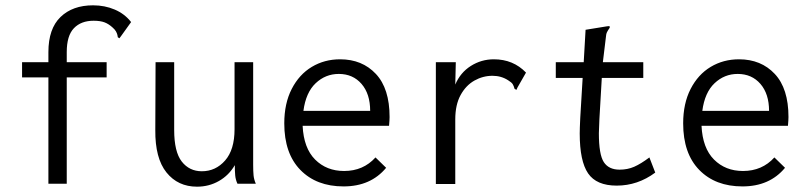

<svg xmlns="http://www.w3.org/2000/svg" viewBox="-20 -691 3040 722"><path d="M162 -400H63V-457H162V-495Q162 -583 207.5 -627Q253 -671 330 -671Q374 -671 411.5 -655Q449 -639 473 -608L435 -555L429 -547L423 -551Q423 -553 421.5 -559.5Q420 -566 416 -573Q412 -580 404 -587Q389 -601 373 -607Q357 -613 332 -613Q285 -613 258 -585Q231 -557 231 -495V-457H381V-400H231V0H162Z M564 -202 565 -457H635V-202Q635 -120 663.5 -83.5Q692 -47 739 -47Q791 -47 826.5 -87.5Q862 -128 862 -205V-457H932V-71Q932 -47 933.5 -31.5Q935 -16 942 0H873Q866 -15 864.5 -31Q863 -47 863 -70Q841 -32 803.5 -10.5Q766 11 721 11Q649 11 606 -42.5Q563 -96 564 -202Z M1049 -227Q1049 -302 1077 -356.5Q1105 -411 1152.5 -439.5Q1200 -468 1259 -468Q1342 -468 1393.5 -413Q1445 -358 1445 -251Q1445 -240 1443 -218H1118Q1122 -134 1165 -91Q1208 -48 1274 -48Q1346 -48 1392 -99L1432 -60Q1374 10 1272 10Q1170 10 1109.5 -52Q1049 -114 1049 -227ZM1372 -274Q1372 -338 1339.5 -375.5Q1307 -413 1254 -413Q1204 -413 1167 -378Q1130 -343 1121 -274Z M1958 -418 1926 -362 1922 -353 1915 -357Q1912 -368 1908 -374.5Q1904 -381 1891 -389Q1865 -406 1832 -406Q1796 -406 1764 -388Q1732 -370 1712 -333.5Q1692 -297 1692 -242V1H1619V-457H1694L1692 -373Q1711 -418 1750.5 -443Q1790 -468 1837 -468Q1910 -468 1958 -418Z M2444 -42Q2378 7 2299 7Q2223 7 2191.5 -39Q2160 -85 2160 -189Q2160 -206 2162 -248L2171 -398H2070V-457H2175L2182 -579L2262 -592L2272 -593L2273 -587Q2266 -577 2262.5 -570Q2259 -563 2258 -548L2247 -457H2399V-398H2243L2234 -243Q2232 -203 2232 -190Q2232 -110 2250.5 -81.5Q2269 -53 2310 -53Q2340 -53 2365 -64Q2390 -75 2422 -99Z M2549 -227Q2549 -302 2577 -356.5Q2605 -411 2652.5 -439.5Q2700 -468 2759 -468Q2842 -468 2893.5 -413Q2945 -358 2945 -251Q2945 -240 2943 -218H2618Q2622 -134 2665 -91Q2708 -48 2774 -48Q2846 -48 2892 -99L2932 -60Q2874 10 2772 10Q2670 10 2609.5 -52Q2549 -114 2549 -227ZM2872 -274Q2872 -338 2839.5 -375.5Q2807 -413 2754 -413Q2704 -413 2667 -378Q2630 -343 2621 -274Z"/></svg>

Font: Vazir Code
Style: Code
Weight: 400
Foundry: DejaVu fonts team - Redesigned by Saber Rastikerdar
Version: Version 1.1.2